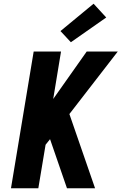

<svg xmlns="http://www.w3.org/2000/svg" viewBox="-20 -1012 653 1032"><path d="M39 0 161 -735H308L266 -480L446 -735H613L353 -399L491 0H340L249 -264L225 -234L186 0ZM361 -785 305 -845 483 -992 551 -918Z"/></svg>

Font: Iosevka SS04 Heavy Extended
Style: Italic
Weight: 900
Width: 7
Italic angle: -9°
Monospace: yes
Designer: Belleve Invis
Foundry: Belleve Invis
Version: Version 19.0.0; ttfautohint (v1.8.4)